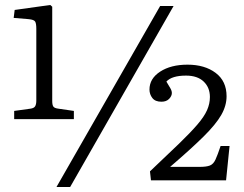

<svg xmlns="http://www.w3.org/2000/svg" viewBox="-20 -738 980 772"><path d="M37 -259V-292L102 -301Q117 -303 121.5 -311Q126 -319 126 -334V-622Q126 -643 121.5 -651Q117 -659 95 -661L35 -666L39 -698L182 -718L190 -711V-332Q190 -316 194.5 -309.5Q199 -303 215 -301L277 -292V-259ZM207 14 624 -714H678L262 14ZM587 -13 583 -49Q653 -115 699.5 -160Q746 -205 773.5 -237Q801 -269 812.5 -295Q824 -321 824 -348Q824 -386 799 -410Q774 -434 728 -434Q671 -434 649 -410Q658 -395 664.5 -384Q671 -373 671 -364Q671 -352 660 -340.5Q649 -329 629 -329Q604 -329 592.5 -344Q581 -359 581 -378Q581 -422 624 -450Q667 -478 734 -478Q803 -478 847 -445Q891 -412 891 -351Q891 -313 869.5 -275.5Q848 -238 798.5 -189Q749 -140 664 -67H783Q810 -67 824 -72.5Q838 -78 846.5 -96.5Q855 -115 867 -151H903L889 -13Z"/></svg>

Font: Literata 12pt Light
Style: Regular
Weight: 300
Designer: Latin by Veronika Burian and Jose Scaglione. Greek by Irene Vlachou. Cyrillic by Vera Evstafieva.
Foundry: TypeTogether
Version: Version 3.002